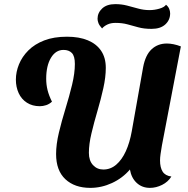

<svg xmlns="http://www.w3.org/2000/svg" viewBox="-20 -890 913 931"><path d="M418 21Q342 21 297 -21Q252 -63 252 -143Q252 -190 265.5 -246.5Q279 -303 297.5 -363Q316 -423 329.5 -479Q343 -535 343 -580Q343 -618 328.5 -633Q314 -648 288 -648Q250 -648 227 -609.5Q204 -571 204 -508Q204 -480 210.5 -453.5Q217 -427 232 -397Q219 -385 203.5 -380Q188 -375 173 -375Q137 -375 110.5 -392Q84 -409 70.5 -438.5Q57 -468 57 -504Q57 -541 72 -578Q87 -615 117.5 -645.5Q148 -676 194.5 -694Q241 -712 305 -712Q364 -712 406 -694.5Q448 -677 470.5 -643.5Q493 -610 493 -561Q493 -516 481 -462Q469 -408 452.5 -352Q436 -296 423.5 -243.5Q411 -191 411 -149Q411 -111 431 -89.5Q451 -68 481 -68Q516 -68 543.5 -91.5Q571 -115 590 -156.5Q609 -198 619 -254L674 -564Q685 -623 715 -651Q745 -679 789 -679Q804 -679 821.5 -675.5Q839 -672 857 -665L765 -184Q761 -160 758.5 -143Q756 -126 756 -112Q756 -78 768.5 -58Q781 -38 811 -34Q795 -8 766 6.5Q737 21 707 21Q669 21 643 -3Q617 -27 610 -68Q574 -26 523 -2.5Q472 21 418 21ZM715 -750Q678 -750 651 -757.5Q624 -765 598 -772Q572 -779 540 -779Q517 -779 500.5 -771Q484 -763 475 -752Q462 -766 457.5 -777.5Q453 -789 453 -799Q453 -828 475.5 -849Q498 -870 539 -870Q569 -870 596 -863Q623 -856 650 -848.5Q677 -841 705 -841Q729 -841 753 -848Q777 -855 785 -867Q796 -858 800.5 -847Q805 -836 805 -825Q805 -793 781.5 -771.5Q758 -750 715 -750Z"/></svg>

Font: Sansita Swashed Light SemiBold
Style: Regular
Weight: 600
Version: Version 1.003